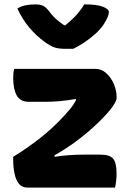

<svg xmlns="http://www.w3.org/2000/svg" viewBox="-20 -853 590 873"><path d="M313 -631H277Q248 -631 229 -637Q210 -643 181 -664Q144 -691 113 -728Q82 -765 59 -814Q76 -825 96 -829Q116 -833 141 -833Q164 -833 177.5 -826Q191 -819 207 -797Q217 -783 231.5 -769.5Q246 -756 272 -738H277Q311 -766 331 -789Q351 -812 363 -833H369Q420 -833 447.5 -822.5Q475 -812 475 -798Q475 -779 452 -743Q438 -721 413.5 -699Q389 -677 362.5 -659.5Q336 -642 313 -631ZM45 -540H412Q442 -540 464 -519.5Q486 -499 498 -470Q510 -441 510 -415V-407Q510 -390 481.5 -354.5Q453 -319 407 -277Q361 -235 309 -198Q289 -184 268.5 -171Q248 -158 228 -147V-140Q260 -145 295 -147.5Q330 -150 366 -150H435Q479 -150 494.5 -131.5Q510 -113 510 -63Q510 -46 508 -29.5Q506 -13 503 0H105Q80 0 66 -17.5Q52 -35 46 -64Q40 -93 40 -125V-140Q102 -178 161 -224Q220 -270 273 -328Q286 -342 300.5 -359.5Q315 -377 325 -396V-403Q284 -396 250.5 -393Q217 -390 182 -390H112Q72 -390 56 -419Q40 -448 40 -500Q40 -511 41 -521Q42 -531 45 -540Z"/></svg>

Font: Recursive Sn Csl St XBd
Style: Regular
Weight: 800
Version: Version 1.085;hotconv 1.1.0;makeotfexe 2.6.0; ttfautohint (v